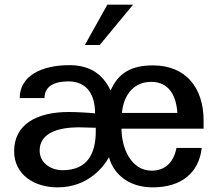

<svg xmlns="http://www.w3.org/2000/svg" viewBox="-20 -794 940 828"><path d="M151 -145C151 -220 230 -244 316 -245C326 -245 369 -244 393 -243V-228C393 -130 356 -60 250 -60C198 -60 151 -92 151 -145ZM506 -307C511 -372 548 -441 632 -441C709 -441 740 -381 745 -307ZM172 -371C172 -421 212 -443 275 -443C355 -443 390 -386 390 -305C364 -308 311 -311 277 -311C134 -311 41 -255 41 -142C41 -39 130 14 228 14C359 14 427 -74 450 -116C472 -36 543 14 638 14C764 14 838 -50 850 -156H741C729 -93 691 -58 634 -58C546 -58 504 -154 504 -239H858V-274C858 -417 780 -512 640 -512C544 -512 490 -478 457 -404C422 -477 365 -513 279 -513C158 -513 65 -466 65 -371ZM443 -774 346 -600H410L554 -774Z"/></svg>

Font: Perun Medium
Style: Regular
Weight: 500
Foundry: Copyright (c) Stefan Peev, Context Ltd, 2016
Version: Version 1.089